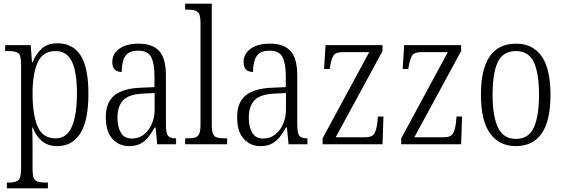

<svg xmlns="http://www.w3.org/2000/svg" viewBox="-20 -780 3045 1038"><path d="M17 238V207H27Q62 207 78 195Q94 183 94 133V-433Q94 -481 79 -492.5Q64 -504 25 -504H8V-536H146L153 -443H156Q174 -488 205.5 -517Q237 -546 290 -546Q373 -546 415.5 -481Q458 -416 458 -274Q458 -127 414 -58.5Q370 10 290 10Q239 10 206.5 -17.5Q174 -45 157 -91H154Q155 -71 155.5 -41Q156 -11 156 25V135Q156 184 172 195.5Q188 207 223 207H239V238ZM281 -32Q342 -32 369 -96.5Q396 -161 396 -275Q396 -389 369 -446.5Q342 -504 280 -504Q212 -504 184 -443Q156 -382 156 -274Q156 -162 183 -97Q210 -32 281 -32Z M678 10Q624 10 588 -29Q552 -68 552 -148Q552 -227 599.5 -265Q647 -303 746 -306L815 -309V-372Q815 -436 797.5 -471Q780 -506 727 -506Q676 -506 657 -476Q638 -446 638 -391Q587 -391 587 -445Q587 -489 625 -516.5Q663 -544 730 -544Q804 -544 840.5 -504.5Q877 -465 877 -372V-110Q877 -61 888 -46.5Q899 -32 929 -32H932V0H830L821 -91H816Q801 -63 783 -40Q765 -17 740 -3.5Q715 10 678 10ZM693 -31Q730 -31 757.5 -52.5Q785 -74 800.5 -109.5Q816 -145 816 -188V-277L756 -274Q677 -271 646 -238Q615 -205 615 -145Q615 -94 633.5 -62.5Q652 -31 693 -31Z M981 0V-32H992Q1019 -32 1034.5 -36.5Q1050 -41 1057 -56.5Q1064 -72 1064 -105V-656Q1064 -705 1047.5 -716.5Q1031 -728 996 -728H981V-760H1125V-105Q1125 -72 1131.5 -56.5Q1138 -41 1154 -36.5Q1170 -32 1197 -32H1208V0Z M1388 10Q1334 10 1298 -29Q1262 -68 1262 -148Q1262 -227 1309.5 -265Q1357 -303 1456 -306L1525 -309V-372Q1525 -436 1507.5 -471Q1490 -506 1437 -506Q1386 -506 1367 -476Q1348 -446 1348 -391Q1297 -391 1297 -445Q1297 -489 1335 -516.5Q1373 -544 1440 -544Q1514 -544 1550.5 -504.5Q1587 -465 1587 -372V-110Q1587 -61 1598 -46.5Q1609 -32 1639 -32H1642V0H1540L1531 -91H1526Q1511 -63 1493 -40Q1475 -17 1450 -3.5Q1425 10 1388 10ZM1403 -31Q1440 -31 1467.5 -52.5Q1495 -74 1510.5 -109.5Q1526 -145 1526 -188V-277L1466 -274Q1387 -271 1356 -238Q1325 -205 1325 -145Q1325 -94 1343.5 -62.5Q1362 -31 1403 -31Z M1724 0V-32L1976 -498H1832Q1795 -498 1783.5 -480.5Q1772 -463 1765 -423L1762 -407H1732L1740 -536H2048V-504L1795 -38H1956Q1991 -38 2003 -57Q2015 -76 2020 -116L2023 -150H2053L2048 0Z M2149 0V-32L2401 -498H2257Q2220 -498 2208.5 -480.5Q2197 -463 2190 -423L2187 -407H2157L2165 -536H2473V-504L2220 -38H2381Q2416 -38 2428 -57Q2440 -76 2445 -116L2448 -150H2478L2473 0Z M2768 10Q2680 10 2630 -58Q2580 -126 2580 -268Q2580 -544 2770 -544Q2860 -544 2908 -476Q2956 -408 2956 -268Q2956 -126 2908 -58Q2860 10 2768 10ZM2769 -29Q2838 -29 2866 -90.5Q2894 -152 2894 -268Q2894 -386 2865.5 -445Q2837 -504 2769 -504Q2700 -504 2671.5 -445Q2643 -386 2643 -268Q2643 -151 2672.5 -90Q2702 -29 2769 -29Z"/></svg>

Font: Noto Serif Tamil Condensed Light
Style: Regular
Weight: 300
Width: 3
Designer: Indian Type Foundry, Tom Grace, and the Monotype Design Team
Foundry: Monotype Imaging Inc.
Version: Version 2.004; ttfautohint (v1.8.4.7-5d5b)